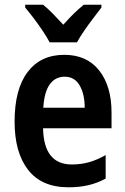

<svg xmlns="http://www.w3.org/2000/svg" viewBox="-20 -786 533 816"><path d="M253 -553Q349 -553 401.5 -486.5Q454 -420 454 -308V-241H163Q166 -87 285 -87Q324 -87 358 -96.5Q392 -106 429 -127V-27Q394 -8 356 1Q318 10 271 10Q157 10 99.5 -64Q42 -138 42 -269Q42 -407 97.5 -480Q153 -553 253 -553ZM255 -460Q215 -460 191.5 -427.5Q168 -395 164 -328H340Q340 -386 318.5 -423Q297 -460 255 -460ZM191 -606Q180 -627 162 -654Q144 -681 124 -707.5Q104 -734 87 -754V-766H163Q183 -750 204.5 -728Q226 -706 249 -681Q273 -708 293 -727.5Q313 -747 336 -766H411V-754Q396 -734 376 -708Q356 -682 337.5 -655Q319 -628 307 -606Z"/></svg>

Font: Noto Sans Bengali Condensed SemiBold
Style: Regular
Weight: 600
Width: 3
Designer: Joana Ranito - Universal Thirst; Jelle Bosma - Monotype Design Team
Foundry: Universal Thirst ehf.
Version: Version 3.000; ttfautohint (v1.8.4.7-5d5b)